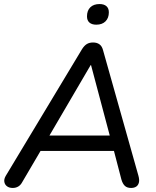

<svg xmlns="http://www.w3.org/2000/svg" viewBox="-20 -922 773 949"><path d="M43 7Q26 7 15 -1Q4 -9 1.5 -22.5Q-1 -36 8 -52L386 -680Q397 -697 409.5 -704.5Q422 -712 440 -712Q459 -712 471.5 -703Q484 -694 489 -675L664 -54Q670 -33 666.5 -19.5Q663 -6 653 0.5Q643 7 628 7Q608 7 597 -3.5Q586 -14 580 -35L538 -196L571 -176H148L191 -194L90 -22Q82 -7 70 0Q58 7 43 7ZM428 -600 215 -236 193 -252H551L527 -235L430 -600ZM456 -800Q434 -800 422 -810.5Q410 -821 410 -841Q410 -870 426.5 -886Q443 -902 472 -902Q494 -902 506 -891.5Q518 -881 518 -861Q518 -833 501.5 -816.5Q485 -800 456 -800Z"/></svg>

Font: Nunito Medium
Style: Italic
Weight: 500
Designer: Vernon Adams
Foundry: Vernon Adams
Version: Version 3.601